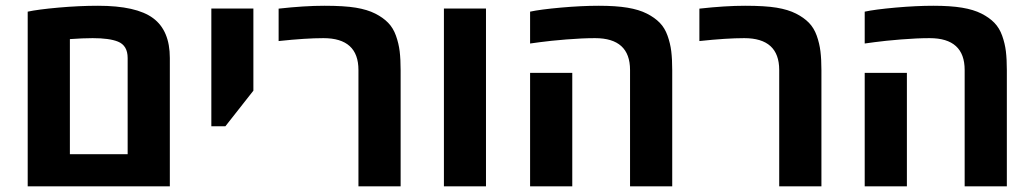

<svg xmlns="http://www.w3.org/2000/svg" viewBox="-20 -660 3661 680"><path d="M78.1 0V-618.7Q113.8 -626.5 187.3 -633.1Q260.7 -639.6 327.1 -639.6Q462.9 -639.6 522.2 -595.7Q581.5 -551.8 581.5 -454.6V0ZM432.1 -113.8V-454.6Q432.1 -499 397.5 -512.7Q367.2 -524.9 308.1 -524.9Q274.4 -524.9 227.5 -521.5V-113.8Z M728.5 -212.9V-629.9H877.4V-338.9L778.3 -212.9Z M966.8 -629.4Q1058.1 -639.6 1128.7 -639.6Q1199.2 -639.6 1240.2 -632.8Q1281.2 -626 1309.1 -611.8Q1336.9 -597.7 1354.7 -579.3Q1372.6 -561 1382.3 -533.7Q1392.1 -506.3 1395.5 -478.3Q1398.9 -450.2 1398.9 -411.6V0H1249.5V-412.1Q1249.5 -524.9 1125.5 -524.9Q1063 -524.9 966.8 -514.6Z M1701.2 0H1552.2V-629.9H1701.2Z M2360.8 -411.6V0H2211.4V-412.1Q2211.4 -524.9 2087.4 -524.9Q2043.5 -524.9 1985.8 -520.3Q1928.2 -515.6 1892.6 -510.7L1857.4 -505.9V-618.7Q1893.1 -626.5 1966.6 -633.1Q2040 -639.6 2100.6 -639.6Q2161.1 -639.6 2202.1 -632.8Q2243.2 -626 2271 -611.8Q2298.8 -597.7 2316.7 -579.3Q2334.5 -561 2344.2 -533.7Q2354 -506.3 2357.4 -478.3Q2360.8 -450.2 2360.8 -411.6ZM2006.8 0H1857.4V-401.9H2006.8Z M2457 -629.4Q2548.3 -639.6 2618.9 -639.6Q2689.5 -639.6 2730.5 -632.8Q2771.5 -626 2799.3 -611.8Q2827.1 -597.7 2845 -579.3Q2862.8 -561 2872.6 -533.7Q2882.3 -506.3 2885.7 -478.3Q2889.2 -450.2 2889.2 -411.6V0H2739.7V-412.1Q2739.7 -524.9 2615.7 -524.9Q2553.2 -524.9 2457 -514.6Z M3545.9 -411.6V0H3396.5V-412.1Q3396.5 -524.9 3272.5 -524.9Q3228.5 -524.9 3170.9 -520.3Q3113.3 -515.6 3077.6 -510.7L3042.5 -505.9V-618.7Q3078.1 -626.5 3151.6 -633.1Q3225.1 -639.6 3285.6 -639.6Q3346.2 -639.6 3387.2 -632.8Q3428.2 -626 3456.1 -611.8Q3483.9 -597.7 3501.7 -579.3Q3519.5 -561 3529.3 -533.7Q3539.1 -506.3 3542.5 -478.3Q3545.9 -450.2 3545.9 -411.6ZM3191.9 0H3042.5V-401.9H3191.9Z"/></svg>

Font: Open Sans Hebrew
Style: Bold
Weight: 700
Foundry: Ascender Corporation, Yanek Iontef
Version: Version 2.001;PS 002.001;hotconv 1.0.70;makeotf.lib2.5.58329